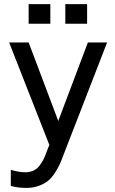

<svg xmlns="http://www.w3.org/2000/svg" viewBox="-20 -714 566 946"><path d="M210.9 30.8 223.1 0 24.9 -504.9H121.1L267.1 -118.2L413.1 -504.9H507.8L294.9 43.9Q283.7 74.2 275.4 93Q267.1 111.8 251 137Q234.9 162.1 217.3 176.5Q199.7 190.9 171.9 201.4Q144 211.9 109.9 211.9Q68.8 211.9 33.2 202.1V123Q74.2 134.8 104 134.8Q127.4 134.8 145.5 126.2Q163.6 117.7 176 100.6Q188.5 83.5 195.6 68.8Q202.6 54.2 210.9 30.8ZM228 -597.2H121.1V-693.8H228ZM409.2 -597.2H301.8V-693.8H409.2Z"/></svg>

Font: LT Superior Med
Style: Regular
Weight: 500
Designer: Daniel Lyons
Foundry: LyonsType
Version: Version 1.000